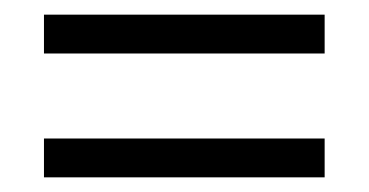

<svg xmlns="http://www.w3.org/2000/svg" viewBox="-20 -437 503 262"><path d="M423 -248V-195H40V-248ZM423 -417V-364H40V-417Z"/></svg>

Font: Ek Mukta Light
Style: Regular
Weight: 300
Designer: Girish Dalvi and Yashodeep Gholap
Foundry: Ek Type
Version: Version 2.538;PS 1.002;hotconv 16.6.51;makeotf.lib2.5.65220;